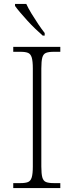

<svg xmlns="http://www.w3.org/2000/svg" viewBox="-20 -951 374 971"><path d="M47 0V-25H84Q109 -25 122 -30.5Q135 -36 140.5 -54Q146 -72 146 -109V-605Q146 -642 140.5 -660Q135 -678 122 -683.5Q109 -689 84 -689H47V-714H285V-689H251Q226 -689 212.5 -683.5Q199 -678 194 -660Q189 -642 189 -605V-109Q189 -72 194 -54Q199 -36 212.5 -30.5Q226 -25 251 -25H285V0ZM196 -771Q180 -785 159.5 -804.5Q139 -824 119 -846Q99 -868 82 -888Q65 -908 56 -921V-931H113Q123 -909 139.5 -882Q156 -855 173.5 -829Q191 -803 206 -784V-771Z"/></svg>

Font: Noto Serif Hentaigana ExtraLight
Style: Regular
Weight: 200
Designer: Kazuhiro Yamada
Foundry: nipponia
Version: Version 1.000